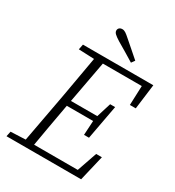

<svg xmlns="http://www.w3.org/2000/svg" viewBox="-203 -982 1003 1101"><g transform="rotate(30 298.0 -432.0)"><path d="M12 0 19 -34 132 -39H141L138 0ZM110 0 177 -362Q191 -440 204.5 -518Q218 -596 232 -674H289L222 -312Q208 -234 194 -156Q180 -78 167 0ZM122 -639 129 -674H255L251 -634H241ZM146 0 149 -37H487L452 -7L508 -169H546L506 0ZM199 -324 202 -360H426L423 -324ZM259 -637 263 -674H595L574 -509H535L541 -663L563 -637ZM393 -229 399 -332 403 -353 435 -456H468L426 -229ZM435 -744 419 -722Q389 -740 359 -758.5Q329 -777 299 -794Q275 -809 264.5 -819Q254 -829 254 -840Q254 -851 261.5 -857.5Q269 -864 281 -864Q292 -864 303 -857Q314 -850 334 -832Q358 -811 383.5 -789Q409 -767 435 -744Z"/></g></svg>

Font: Source Serif 4 Light
Style: Italic
Weight: 300
Italic angle: -12°
Designer: Frank Grießhammer
Foundry: Adobe Systems Incorporated
Version: Version 4.004;hotconv 1.0.116;makeotfexe 2.5.65601